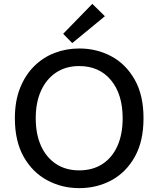

<svg xmlns="http://www.w3.org/2000/svg" viewBox="-20 -959 821 994"><path d="M390 15Q300 15 224 -26Q148 -67 102.5 -147.5Q57 -228 57 -347Q57 -436 84 -503.5Q111 -571 157 -616.5Q203 -662 263 -685Q323 -708 390 -708Q481 -708 556.5 -667.5Q632 -627 677.5 -546.5Q723 -466 723 -347Q723 -228 678 -147.5Q633 -67 557.5 -26Q482 15 390 15ZM390 -77Q460 -77 510.5 -110Q561 -143 588 -203.5Q615 -264 615 -347Q615 -471 554.5 -544Q494 -617 390 -617Q321 -617 270.5 -583.5Q220 -550 192.5 -489.5Q165 -429 165 -347Q165 -264 192.5 -203.5Q220 -143 270.5 -110Q321 -77 390 -77ZM354 -736 307 -784 458 -939 523 -875Z"/></svg>

Font: Ubuntu Sans Medium
Style: Regular
Weight: 500
Designer: Dalton Maag Ltd
Foundry: Dalton Maag Ltd
Version: Version 1.006; ttfautohint (v1.8.4.7-5d5b)